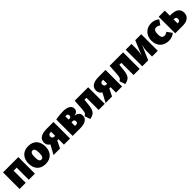

<svg xmlns="http://www.w3.org/2000/svg" viewBox="630 -2654 4731 4731"><g transform="rotate(-45 2995.5 -288.0)"><path d="M365 0H579V-577H45V0H259V-422H365Z M939 -598C756 -598 642 -477 642 -289C642 -89 758 22 939 22C1123 22 1236 -99 1236 -287C1236 -488 1121 -598 939 -598ZM939 -445C993 -445 1017 -402 1017 -287C1017 -178 993 -132 939 -132C885 -132 862 -175 862 -289C862 -399 885 -445 939 -445Z M1566 -577C1375 -577 1276 -511 1276 -381C1276 -315 1309 -267 1358 -240L1228 0H1454L1547 -189H1590V0H1803V-577ZM1562 -306C1514 -306 1492 -339 1492 -379C1492 -417 1515 -447 1566 -447H1590V-306Z M2279 -319C2362 -334 2403 -378 2403 -442C2403 -548 2305 -598 2145 -598C2066 -598 1990 -589 1894 -571V0H2160C2318 0 2427 -54 2427 -174C2427 -254 2383 -306 2279 -319ZM2140 -470C2176 -470 2195 -448 2195 -413C2195 -376 2174 -355 2141 -355H2108V-469C2122 -470 2130 -470 2140 -470ZM2151 -133H2108V-256H2151C2190 -256 2209 -233 2209 -195C2209 -156 2191 -133 2151 -133Z M2542 -577 2528 -350C2517 -180 2509 -170 2445 -137L2497 14C2682 -22 2700 -110 2721 -342L2729 -424H2798V0H3012V-577Z M3379 -577C3188 -577 3089 -511 3089 -381C3089 -315 3122 -267 3171 -240L3041 0H3267L3360 -189H3403V0H3616V-577ZM3375 -306C3327 -306 3305 -339 3305 -379C3305 -417 3328 -447 3379 -447H3403V-306Z M3759 -577 3745 -350C3734 -180 3726 -170 3662 -137L3714 14C3899 -22 3917 -110 3938 -342L3946 -424H4015V0H4229V-577Z M4860 -577H4652L4491 -192C4508 -252 4521 -321 4521 -400V-577H4319V0H4527L4690 -380C4674 -321 4660 -253 4660 -173V0H4860Z M5225 -598C5042 -598 4924 -467 4924 -284C4924 -104 5040 22 5230 22C5316 22 5381 -6 5434 -50L5342 -180C5302 -156 5278 -144 5242 -144C5187 -144 5147 -168 5147 -284C5147 -401 5181 -437 5244 -437C5279 -437 5311 -426 5346 -397L5434 -522C5379 -570 5313 -598 5225 -598Z M5702 -401H5682V-577H5468V0H5731C5885 0 5986 -69 5986 -199C5986 -334 5898 -401 5702 -401ZM5707 -133H5682V-271H5698C5751 -271 5771 -247 5771 -203C5771 -161 5751 -133 5707 -133Z"/></g></svg>

Font: Glow Sans SC Normal Heavy
Style: Regular
Weight: 900
Designer: Ryoko NISHIZUKA (kana, bopomofo & ideographs); Paul D. Hunt (Latin, Greek & Cyrillic); Sandoll Communications, Soo-young
Version: Version 0.93